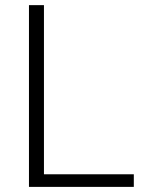

<svg xmlns="http://www.w3.org/2000/svg" viewBox="-20 -731 571 751"><path d="M151.9 -49.3H503.4V0H93.3V-710.9H151.9Z"/></svg>

Font: Franko
Style: Light
Weight: 300
Designer: Google
Version: Version 1.200310; 2013